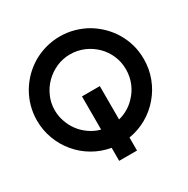

<svg xmlns="http://www.w3.org/2000/svg" viewBox="-175 -828 1074 1096"><g transform="rotate(-30 362.0 -279.5)"><path d="M539.6 -624.5Q578.1 -601.6 610.8 -569.3Q644 -536.1 666 -498.5Q689.5 -458.5 701.7 -414.6Q713.9 -370.6 713.9 -321.3Q713.9 -254.9 691.4 -196.8Q669.4 -138.7 628.9 -91.8Q589.4 -45.4 535.6 -14.6Q481.4 16.1 418.9 26.4V112.3H301.3V26.4Q237.8 15.1 185.5 -15.6Q132.3 -46.4 93.3 -92.8Q53.7 -139.6 32.2 -197.3Q9.8 -255.4 9.8 -321.3Q9.8 -369.1 22.5 -414.6Q34.7 -458.5 58.1 -498.5Q81.1 -537.1 112.8 -569.3Q145.5 -601.6 184.1 -624.5Q222.7 -647 268.1 -659.7Q313.5 -672.4 361.8 -672.4Q410.2 -672.4 455.6 -659.7Q501 -647 539.6 -624.5ZM418.9 -92.8Q449.7 -100.1 477.5 -116.2Q505.4 -131.8 527.8 -155.3Q561.5 -189 578.6 -231Q596.2 -273.4 596.2 -321.3Q596.2 -369.6 578.1 -411.6Q560.1 -453.6 527.8 -485.8Q494.6 -518.1 453.1 -536.1Q409.2 -554.7 361.8 -554.7Q314.5 -554.7 271.5 -536.1Q228.5 -517.1 196.8 -485.4Q164.6 -453.6 146 -411.1Q127 -368.7 127 -321.3Q127 -282.2 140.1 -245.6Q152.3 -209.5 175.8 -178.2Q198.7 -147.9 231 -126Q263.2 -103.5 301.3 -93.8V-312.5H418.9Z"/></g></svg>

Font: Sangha Kali
Style: Regular
Weight: 400
Designer: Seslavinskaya Anna
Foundry: Popkern
Version: Version 2.000;PS 002.000;hotconv 1.0.88;makeotf.lib2.5.64775